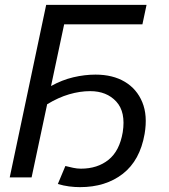

<svg xmlns="http://www.w3.org/2000/svg" viewBox="-20 -730 697 790"><path d="M20 0 170 -710H583L566 -630H244L190 -376Q235 -401 281.5 -412Q328 -423 373 -423Q444 -423 493.5 -393.5Q543 -364 565.5 -309.5Q588 -255 575 -179Q556 -70 485.5 -15Q415 40 309 40Q287 40 264 37Q241 34 218 27L249 -47Q265 -43 281 -39.5Q297 -36 313 -36Q381 -36 426.5 -72.5Q472 -109 485 -186Q498 -269 458.5 -312Q419 -355 351 -355Q309 -355 264.5 -342Q220 -329 174 -301L110 0Z"/></svg>

Font: Raleway Medium
Style: Italic
Weight: 500
Italic angle: -12°
Designer: Matt McInerney, Pablo Impallari, Rodrigo Fuenzalida
Foundry: Matt McInerney, Pablo Impallari, Rodrigo Fuenzalida
Version: Version 4.026